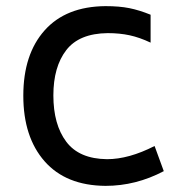

<svg xmlns="http://www.w3.org/2000/svg" viewBox="-20 -589 586 626"><path d="M56 -277Q56 -412 125.5 -490Q195 -568 324 -569Q369 -569 401.5 -562.5Q434 -556 471 -541V-450Q435 -467 402.5 -474Q370 -481 331 -481Q238 -480 196 -425.5Q154 -371 154 -278Q154 -183 196 -127Q238 -71 329 -70Q400 -70 484 -113L514 -31Q423 17 324 17Q195 16 125.5 -63Q56 -142 56 -277Z"/></svg>

Font: Biryani
Style: Regular
Weight: 400
Designer: Dan Reynolds and Mathieu Réguer
Foundry: Dan Reynolds and Mathieu Réguer
Version: Version 1.004; ttfautohint (v1.1) -l 5 -r 5 -G 72 -x 0 -D la